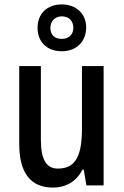

<svg xmlns="http://www.w3.org/2000/svg" viewBox="-20 -839 559 869"><path d="M260 -607C325 -607 370 -650 370 -715C370 -778 323 -819 260 -819C193 -819 150 -777 150 -713C150 -649 193 -607 260 -607ZM260 -663C226 -663 208 -682 208 -713C208 -744 230 -765 260 -765C292 -765 312 -744 312 -713C312 -682 290 -663 260 -663ZM449 -540H351V-259C351 -138 325 -76 242 -76C189 -76 165 -118 165 -207V-540H67V-188C67 -61 115 10 220 10C277 10 326 -17 353 -71H359L371 0H449Z"/></svg>

Font: Noto Sans Sinhala Condensed Medium
Style: Regular
Weight: 500
Width: 3
Designer: Jelle Bosma - Monotype Design Team
Foundry: Monotype Imaging Inc.
Version: Version 2.006